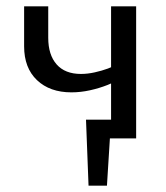

<svg xmlns="http://www.w3.org/2000/svg" viewBox="-20 -436 523 605"><path d="M259 149 251 -59H330L317 149ZM285 0 251 -59H368V0ZM205 -145Q137 -145 96.5 -183.5Q56 -222 56 -290V-416H132V-317Q132 -263 158.5 -233Q185 -203 235 -203Q256 -203 278.5 -208Q301 -213 320 -220Q339 -227 350 -234L363 -193Q346 -179 319.5 -168.5Q293 -158 263.5 -151.5Q234 -145 205 -145ZM330 0V-416H409V0Z"/></svg>

Font: Ysabeau Office Medium
Style: Regular
Weight: 500
Designer: Christian Thalmann (Catharsis Fonts)
Version: Version 2.001;gftools[0.9.30]; featfreeze: tnum,lnum,ss02